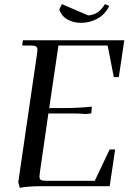

<svg xmlns="http://www.w3.org/2000/svg" viewBox="-20 -896 626 924"><path d="M67.9 -19 158.2 -637.2Q160.2 -650.9 160.2 -655.8Q160.2 -668.5 153.3 -672.6Q146.5 -676.8 127.9 -676.8H86.9L89.8 -702.1H578.1L551.8 -524.9H527.8L498 -676.8H261.2L216.8 -376H288.1Q355.5 -376 421.9 -382.8L419.9 -355L418.9 -350.1L392.1 -347.2Q365.2 -350.1 321.8 -350.1H212.9L171.9 -65.9Q169.9 -52.2 169.9 -46.9Q169.9 -34.2 176.8 -30Q183.6 -25.9 202.1 -25.9H436L507.8 -176.8H534.2L507.8 0H181.2Q116.2 0 75.2 7.8ZM265.1 -850.1 277.8 -876 404.8 -821.8Q454.6 -824.7 484.9 -876L505.9 -867.2Q484.9 -825.2 448 -805.7Q411.1 -786.1 370.1 -786.1Q334 -786.1 305.7 -801.5Q277.3 -816.9 265.1 -850.1Z"/></svg>

Font: Dihjauti
Style: Bold Italic
Weight: 700
Italic angle: -9°
Designer: T. Christopher White
Version: Version 3.0.0